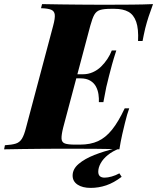

<svg xmlns="http://www.w3.org/2000/svg" viewBox="-65 -728 766 936"><path d="M234 -346 238 -366H444L439 -346ZM340 -366Q365 -366 387.5 -376Q410 -386 427.5 -403Q445 -420 458.5 -440.5Q472 -461 480 -482H502Q488 -439 481 -413Q474 -387 466 -356Q462 -337 457.5 -321Q453 -305 449.5 -284.5Q446 -264 439 -230H417Q418 -248 415 -268.5Q412 -289 402.5 -306.5Q393 -324 374.5 -335Q356 -346 327 -346ZM608 -528Q611 -587 599 -621.5Q587 -656 561 -670.5Q535 -685 493 -685H476Q442 -685 423.5 -679.5Q405 -674 395 -656.5Q385 -639 375 -602L243 -106Q234 -70 235 -52Q236 -34 251.5 -28.5Q267 -23 300 -23H325Q376 -23 413 -40Q450 -57 481 -95.5Q512 -134 543 -200H565Q560 -187 554.5 -168Q549 -149 544 -128Q539 -109 531 -73.5Q523 -38 517 0Q466 -2 403.5 -2.5Q341 -3 291 -3Q265 -3 225 -3Q185 -3 138.5 -2.5Q92 -2 44.5 -1.5Q-3 -1 -45 0L-41 -20Q-7 -22 12 -28Q31 -34 42 -52Q53 -70 62 -106L194 -602Q204 -639 202 -656.5Q200 -674 184.5 -680.5Q169 -687 135 -688L140 -708Q182 -707 229.5 -706.5Q277 -706 323.5 -705.5Q370 -705 410 -705Q450 -705 476 -705Q521 -705 578 -705.5Q635 -706 681 -708Q668 -673 659.5 -647Q651 -621 643 -590Q639 -572 635.5 -556Q632 -540 630 -528ZM515 -3Q484 9 461 27.5Q438 46 426 67.5Q414 89 414 109Q414 138 445 138Q460 138 479.5 132.5Q499 127 517 117L528 134Q490 163 453 175.5Q416 188 377 188Q337 188 313 172Q289 156 289 128Q289 96 318.5 71Q348 46 395 27.5Q442 9 493 -3Z"/></svg>

Font: Playfair Display ExtraBold
Style: Italic
Weight: 800
Italic angle: -14°
Designer: Claus Eggers Sørensen
Foundry: Claus Eggers Sørensen
Version: Version 1.203